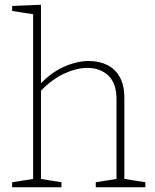

<svg xmlns="http://www.w3.org/2000/svg" viewBox="-20 -786 652 806"><path d="M31 0V-21L127 -36L119 -27V-734L127 -725L31 -740V-761L152 -766V-426L145 -429Q194 -482 249 -506Q304 -530 353 -530Q397 -530 431.5 -512.5Q466 -495 484.5 -459.5Q503 -424 502 -369V-27L495 -36L590 -21V0H382V-21L477 -36L469 -27V-361Q471 -433 436.5 -467Q402 -501 346 -501Q302 -501 249.5 -477Q197 -453 147 -400L152 -413V-27L144 -36L238 -21V0Z"/></svg>

Font: Bitter Thin ExtraLight
Style: Regular
Weight: 250
Version: Version 2.002